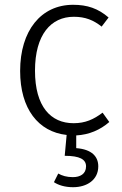

<svg xmlns="http://www.w3.org/2000/svg" viewBox="-20 -554 509 801"><path d="M298 64V11C352 8 398 -12 436 -45L408 -84C371 -56 336 -40 287 -40C192 -40 126 -109 126 -259C126 -410 193 -484 288 -484C336 -484 370 -470 404 -443L433 -481C389 -519 344 -534 285 -534C151 -534 64 -426 64 -258C64 -100 140 -4 258 9L250 96C313 96 339 111 339 140C339 172 314 185 284 185C258 185 239 179 223 170L205 206C223 218 250 227 285 227C342 227 390 197 390 140C390 99 363 69 298 64Z"/></svg>

Font: FiraGO Light
Style: Regular
Weight: 300
Designer: bBox Type
Foundry: bBox Type GmbH
Version: Version 1.001;PS 001.001;hotconv 1.0.88;makeotf.lib2.5.64775